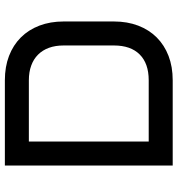

<svg xmlns="http://www.w3.org/2000/svg" viewBox="10 -750 740 801"><g transform="rotate(-90 380.5 -350.0)"><path d="M445.8 -100.1Q515.6 -100.1 553.2 -137.7Q590.8 -175.3 590.8 -245.1V-455.1Q590.8 -489.3 581.1 -516.1Q571.3 -543 552.5 -561.8Q533.7 -580.6 506.8 -590.3Q480 -600.1 445.8 -600.1H189.9V-100.1ZM89.8 0V-700.2H445.8Q502 -700.2 547.1 -682.9Q592.3 -665.5 624.3 -633.5Q656.2 -601.6 673.6 -556.2Q690.9 -510.7 690.9 -455.1V-245.1Q690.9 -189.5 673.6 -144Q656.2 -98.6 624.3 -66.7Q592.3 -34.7 547.1 -17.3Q502 0 445.8 0Z"/></g></svg>

Font: Aldrich
Style: Regular
Weight: 400
Designer: Matthew Desmond
Foundry: Matthew Desmond
Version: Version 1.002 2011